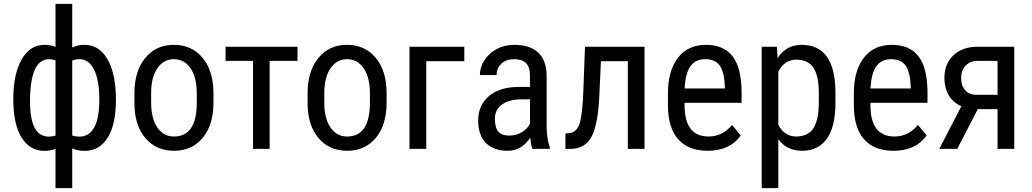

<svg xmlns="http://www.w3.org/2000/svg" viewBox="-20 -770 5338 993"><path d="M233.4 -463.9Q135.3 -463.9 135.3 -244.1Q135.3 -63.5 232.4 -63.5Q252 -63.5 267.1 -68.8V-458Q249.5 -463.9 233.4 -463.9ZM391.1 -463.9Q370.1 -463.9 353.5 -456.5V-69.3Q368.7 -63.5 392.1 -63.5Q440.4 -63.5 467 -110.4Q493.7 -157.2 493.7 -255.9Q493.7 -354.5 466.8 -409.2Q439.9 -463.9 391.1 -463.9ZM210.4 -538.1Q241.7 -538.1 267.1 -527.3V-750H353.5V-524.4Q380.9 -538.1 417.5 -538.1Q493.7 -538.1 536.6 -462.4Q579.6 -386.7 579.6 -255.9Q579.6 -125 536.6 -57.4Q493.7 10.3 418.5 10.3Q381.3 10.3 353.5 -2.4V203.1H267.1V0Q240.2 10.3 210 10.3Q134.8 10.3 91.8 -58.3Q48.8 -127 48.8 -256.8Q48.8 -386.7 91.8 -462.4Q134.8 -538.1 210.4 -538.1Z M761.7 -238.8Q761.7 -157.2 793.9 -110.4Q826.2 -63.5 879.9 -64Q994.1 -64 997.6 -229V-288.6Q997.6 -370.1 965.3 -417Q933.1 -463.9 879.4 -463.9Q826.2 -463.9 793.9 -417Q761.7 -370.1 761.7 -289.1ZM675.3 -288.6Q675.8 -403.3 731.4 -470.7Q787.1 -538.1 878.9 -538.1Q970.7 -538.1 1026.4 -472.7Q1082 -407.2 1084 -294.4V-238.8Q1084 -124 1028.3 -57.1Q972.7 9.8 880.4 9.8Q788.1 9.8 732.4 -55.2Q676.8 -120.1 675.3 -231Z M1518.6 -455.1H1374.5V0H1288.6V-455.1H1146.5V-528.3H1518.6Z M1657.2 -238.8Q1657.2 -157.2 1689.5 -110.4Q1721.7 -63.5 1775.4 -64Q1889.6 -64 1893.1 -229V-288.6Q1893.1 -370.1 1860.8 -417Q1828.6 -463.9 1774.9 -463.9Q1721.7 -463.9 1689.5 -417Q1657.2 -370.1 1657.2 -289.1ZM1570.8 -288.6Q1571.3 -403.3 1627 -470.7Q1682.6 -538.1 1774.4 -538.1Q1866.2 -538.1 1921.9 -472.7Q1977.5 -407.2 1979.5 -294.4V-238.8Q1979.5 -124 1923.8 -57.1Q1868.2 9.8 1775.9 9.8Q1683.6 9.8 1627.9 -55.2Q1572.3 -120.1 1570.8 -231Z M2381.3 -453.6H2184.6V0H2097.7V-528.3H2381.3Z M2613.3 -68.8Q2650.4 -68.8 2679.2 -86.4Q2708 -104 2721.2 -130.4V-256.3H2672.4Q2610.8 -254.9 2575.2 -228.5Q2539.6 -202.1 2539.6 -155.8Q2539.6 -109.4 2557.6 -88.9Q2576.2 -68.4 2613.3 -68.8ZM2493.2 -30.3Q2453.1 -70.3 2453.1 -147.5Q2453.1 -224.6 2507.8 -272Q2562.5 -319.3 2657.7 -320.3H2721.2V-376.5Q2721.2 -423.8 2700.2 -443.8Q2679.2 -463.9 2638.2 -463.9Q2597.2 -463.9 2572.8 -440.4Q2548.3 -417 2548.3 -381.8H2461.9Q2461.9 -421.9 2485.8 -459Q2509.8 -496.1 2550.3 -517.1Q2590.8 -538.1 2640.6 -538.1Q2721.7 -538.1 2763.7 -498Q2805.7 -458 2807.1 -380.4V-113.8Q2807.6 -52.7 2823.7 -7.8V0H2733.9Q2726.1 -17.1 2722.7 -57.6Q2676.8 9.8 2605.5 9.8Q2534.2 9.8 2493.2 -30.3Z M3313.5 -528.3V0H3227.1V-453.6H3087.9L3079.6 -274.4Q3072.8 -125.5 3039.6 -63.2Q3006.3 -1 2933.1 0H2904.3V-79.6L2926.3 -81.5Q2962.4 -86.4 2977.3 -130.1Q2992.2 -173.8 2997.1 -302.2L3005.4 -528.3Z M3550.3 -426.8Q3524.4 -389.6 3521 -312.5H3729V-324.2Q3725.1 -399.4 3701.7 -431.6Q3678.2 -463.9 3627.4 -463.9Q3576.7 -463.9 3550.3 -426.8ZM3644.5 -64Q3717.3 -64 3766.1 -124L3811 -69.3Q3754.9 9.8 3639.6 9.8Q3541 9.8 3488.3 -48.8Q3435.5 -107.4 3434.6 -221.7V-285.6Q3434.1 -403.3 3485.8 -470.7Q3537.6 -538.1 3630.4 -538.1Q3723.1 -538.1 3768.6 -479Q3814.5 -419.9 3815.4 -294.9V-238.3H3520.5V-226.1Q3520.5 -64 3644.5 -64Z M4214.8 -288.1Q4214.8 -377 4187.5 -418.9Q4160.2 -460.9 4098.6 -461.4Q4037.1 -461.4 4005.4 -399.4V-124.5Q4037.1 -64 4098.1 -64Q4159.2 -64.5 4186.5 -106.4Q4213.9 -148.4 4214.8 -235.4ZM4126.5 -538.1Q4297.9 -538.1 4300.8 -296.4V-238.8Q4300.8 -113.3 4255.9 -51.8Q4210.9 9.8 4129.4 9.8Q4048.3 9.8 4005.4 -50.3V203.1H3919.4V-528.3H3997.6L4002 -469.7Q4045.4 -538.1 4126.5 -538.1Z M4511.7 -426.8Q4485.8 -389.6 4482.4 -312.5H4690.4V-324.2Q4686.5 -399.4 4663.1 -431.6Q4639.6 -463.9 4588.9 -463.9Q4538.1 -463.9 4511.7 -426.8ZM4606 -64Q4678.7 -64 4727.5 -124L4772.5 -69.3Q4716.3 9.8 4601.1 9.8Q4502.4 9.8 4449.7 -48.8Q4397 -107.4 4396 -221.7V-285.6Q4395.5 -403.3 4447.3 -470.7Q4499 -538.1 4591.8 -538.1Q4684.6 -538.1 4730 -479Q4775.9 -419.9 4776.9 -294.9V-238.3H4481.9V-226.1Q4481.9 -64 4606 -64Z M5028.3 -279.8H5139.2V-455.1H5036.1Q4997.6 -455.1 4974.1 -430.2Q4950.7 -405.3 4950.7 -366.2Q4950.7 -327.1 4971.7 -303.5Q4992.7 -279.8 5028.3 -279.8ZM5225.6 -528.3V0H5139.2V-205.6H5037.1L4930.7 0H4837.9L4952.1 -220.7Q4909.2 -239.3 4886.7 -277.8Q4864.3 -316.4 4864.3 -367.2Q4864.3 -439.9 4911.1 -484.1Q4958 -528.3 5037.1 -528.3Z"/></svg>

Font: RobotoCondensed-Regular
Style: Regular
Weight: 400
Designer: Google
Version: Version 2.001201; 2014